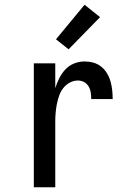

<svg xmlns="http://www.w3.org/2000/svg" viewBox="-20 -786 540 806"><path d="M122 0V-520H212V-416Q219 -438 229 -458Q239 -478 254.5 -494.5Q270 -511 291 -519.5Q312 -528 335 -528Q354 -528 372 -523Q390 -518 404.5 -506.5Q419 -495 429 -478.5Q439 -462 444 -444Q449 -426 451 -407.5Q453 -389 453 -370H363Q363 -384 361 -397.5Q359 -411 352 -423Q345 -435 333 -441.5Q321 -448 307 -448Q289 -448 272.5 -439Q256 -430 245 -415.5Q234 -401 228 -383.5Q222 -366 218.5 -348Q215 -330 213.5 -312Q212 -294 212 -276V0ZM268 -579 215 -621 335 -766 400 -714Z"/></svg>

Font: Iosevka SS18 Medium
Style: Regular
Weight: 500
Monospace: yes
Designer: Belleve Invis
Foundry: Belleve Invis
Version: Version 25.1.1; ttfautohint (v1.8.4)